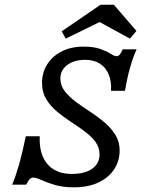

<svg xmlns="http://www.w3.org/2000/svg" viewBox="-20 -779 622 810"><path d="M291.9 11.3Q244.4 11.3 210.1 0.8Q175.8 -9.7 154 -19.8Q132.3 -29.8 120.2 -29.8Q112.1 -29.8 105.2 -23Q98.4 -16.1 90.3 0H31.5Q47.6 -39.5 60.9 -86.3Q74.2 -133.1 88.7 -204H147.6Q144.4 -128.2 180.2 -86.7Q216.1 -45.2 283.1 -45.2Q337.9 -45.2 369 -67.3Q400 -89.5 400 -127.4Q400 -157.3 382.7 -180.6Q365.3 -204 337.5 -224.6Q309.7 -245.2 278.6 -265.3Q247.6 -285.5 219.8 -308.9Q191.9 -332.3 174.6 -361.3Q157.3 -390.3 157.3 -429Q157.3 -472.6 179 -507.3Q200.8 -541.9 240.3 -562.1Q279.8 -582.3 331.5 -582.3Q376.6 -582.3 404 -572.2Q431.5 -562.1 447.2 -552Q462.9 -541.9 472.6 -541.9Q479 -541.9 485.1 -548.8Q491.1 -555.6 497.6 -571H556.5Q541.1 -537.9 528.6 -493.5Q516.1 -449.2 507.3 -396H448.4Q450.8 -436.3 438.3 -465.7Q425.8 -495.2 400.8 -510.9Q375.8 -526.6 339.5 -526.6Q292.7 -526.6 263.7 -504.8Q234.7 -483.1 234.7 -447.6Q234.7 -418.5 252.8 -394.8Q271 -371 299.2 -350Q327.4 -329 359.7 -308.1Q391.9 -287.1 420.2 -263.3Q448.4 -239.5 466.5 -210.5Q484.7 -181.5 484.7 -144.4Q484.7 -100 461.7 -64.9Q438.7 -29.8 395.6 -9.3Q352.4 11.3 291.9 11.3ZM257.3 -616.1 240.3 -646.8 404 -758.9H460.5L555.6 -648.4L528.2 -616.1L368.5 -703.2H435.5Z"/></svg>

Font: Playfair 5pt SemiExpanded Light
Style: Italic
Weight: 300
Width: 6
Italic angle: -15.6°
Designer: Claus Eggers Sørensen
Foundry: Claus Eggers Sørensen
Version: Version 2.203